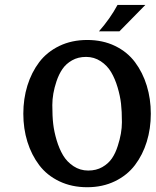

<svg xmlns="http://www.w3.org/2000/svg" viewBox="-20 -764 643 792"><path d="M212.9 -428.2Q195.8 -377 195.8 -330.6Q195.8 -284.2 199.5 -252.7Q203.1 -221.2 213.6 -185.8Q224.1 -150.4 240.2 -123.3Q256.3 -96.2 283.4 -78.4Q310.5 -60.5 343.8 -60.5Q377 -60.5 401.9 -74.7Q426.8 -88.9 441.7 -110.6Q456.5 -132.3 465.8 -162.1Q482.9 -214.4 482.9 -259.8Q482.9 -305.2 479.2 -336.7Q475.6 -368.2 465.1 -403.6Q454.6 -439 438.5 -466.3Q422.4 -493.7 395.3 -511.5Q368.2 -529.3 335.2 -529.3Q302.2 -529.3 277.3 -515.1Q252.4 -501 237.5 -479.2Q222.7 -457.5 212.9 -428.2ZM585.4 -410.6Q602.1 -356.4 602.1 -294.9Q602.1 -233.4 585.4 -179.4Q568.8 -125.5 536.9 -83.3Q504.9 -41 454.1 -16.4Q403.3 8.3 339.6 8.3Q275.9 8.3 224.9 -16.1Q173.8 -40.5 141.8 -82.8Q109.9 -125 93 -179.2Q76.2 -233.4 76.2 -294.9Q76.2 -356.4 93 -410.9Q109.9 -465.3 141.8 -507.6Q173.8 -549.8 224.9 -574.5Q275.9 -599.1 339.8 -599.1Q403.8 -599.1 454.6 -574.5Q505.4 -549.8 537.1 -507.3Q568.8 -464.8 585.4 -410.6ZM464.8 -743.7H579.6L472.7 -634.8H388.2Q434.6 -687.5 464.8 -743.7Z"/></svg>

Font: Rachana
Style: Bold
Weight: 700
Designer: Hussain KH
Foundry: Hussain KH, Rajeesh K Nambiar, Santhosh Thottingal, Swathanthra Malayalam Computing (http://smc.org.in)
Version: Version 7.0.0+20221109